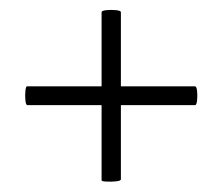

<svg xmlns="http://www.w3.org/2000/svg" viewBox="-20 -378 438 378"><path d="M34 -171Q31 -171 30 -180.5Q29 -190 30 -199Q31 -208 33 -208H364Q367 -208 368 -199Q369 -190 368 -180.5Q367 -171 364 -171ZM218 -25Q218 -22 208.5 -21Q199 -20 189.5 -20.5Q180 -21 180 -23V-354Q180 -357 189.5 -358Q199 -359 208.5 -358Q218 -357 218 -354Z"/></svg>

Font: Cormorant Infant Light
Style: Regular
Weight: 300
Designer: Christian Thalmann (Catharsis Fonts)
Foundry: Catharsis Fonts
Version: Version 4.001